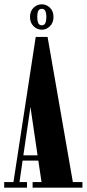

<svg xmlns="http://www.w3.org/2000/svg" viewBox="-24 -872 404 892"><path d="M-4.5 0V-26H38.5L142 -700.5H197L314.5 -26H359V0H127.5V-26H169L154 -126H81L66.5 -26H101.5V0ZM84.5 -150.5H150.5L117.5 -375ZM170.5 -734Q148.5 -734 132 -750.2Q115.5 -766.5 115.5 -793Q115.5 -820.5 132 -836.2Q148.5 -852 170.5 -852Q191.5 -852 208 -836.2Q224.5 -820.5 224.5 -793Q224.5 -766.5 208 -750.2Q191.5 -734 170.5 -734ZM170.5 -754.5Q182 -754.5 186.8 -765.2Q191.5 -776 191.5 -794Q191.5 -810 186.8 -820.5Q182 -831 170.5 -831Q158 -831 153.5 -820.5Q149 -810 149 -794Q149 -776 153.5 -765.2Q158 -754.5 170.5 -754.5Z"/></svg>

Font: Imbue 50pt ExtraBold
Style: Regular
Weight: 800
Designer: Tyler Finck
Foundry: Etcetera Type Company
Version: Version 1.102; ttfautohint (v1.8.3)